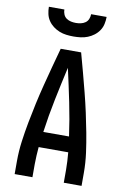

<svg xmlns="http://www.w3.org/2000/svg" viewBox="-102 -1014 705 1074"><g transform="rotate(10 250.0 -477.5)"><path d="M60 0V-74Q60 -130 67.5 -186Q75 -242 85.5 -297.5Q96 -353 108 -408Q120 -463 134 -517.5Q148 -572 162.5 -626.5Q177 -681 192 -735H308Q323 -681 337.5 -626.5Q352 -572 366 -517.5Q380 -463 392 -408Q404 -353 414.5 -297.5Q425 -242 432.5 -186Q440 -130 440 -74V0H339V-74Q339 -98 337.5 -123Q336 -148 334 -172H166Q164 -148 162.5 -123Q161 -98 161 -74V0ZM323 -260Q310 -355 290.5 -449.5Q271 -544 250 -637Q229 -544 209.5 -449.5Q190 -355 177 -260ZM250 -815Q230 -815 209.5 -817.5Q189 -820 170 -827.5Q151 -835 134.5 -847.5Q118 -860 106.5 -877Q95 -894 90.5 -914.5Q86 -935 86 -955H174Q174 -941 179.5 -927.5Q185 -914 196.5 -906Q208 -898 222 -895Q236 -892 250 -892Q264 -892 278 -895Q292 -898 303.5 -906Q315 -914 320.5 -927.5Q326 -941 326 -955H414Q414 -935 409.5 -914.5Q405 -894 393.5 -877Q382 -860 365.5 -847.5Q349 -835 330 -827.5Q311 -820 290.5 -817.5Q270 -815 250 -815Z"/></g></svg>

Font: Zed Sans Semibold
Style: Regular
Weight: 600
Designer: Belleve Invis
Foundry: Belleve Invis
Version: Version 1.0.0; ttfautohint (v1.8.4)